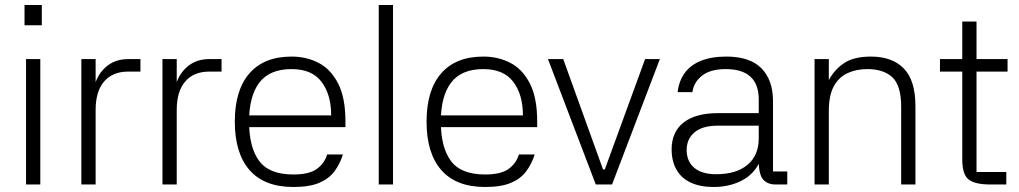

<svg xmlns="http://www.w3.org/2000/svg" viewBox="-20 -737 4070 767"><path d="M141 -501V0H84V-501ZM78 -717H147V-636H78Z M362 0H305V-501H362V-409Q377 -450 410.5 -475.5Q444 -501 493 -501H541V-451H492Q430 -451 396 -411.5Q362 -372 362 -298Z M686 0H629V-501H686V-409Q701 -450 734.5 -475.5Q768 -501 817 -501H865V-451H816Q754 -451 720 -411.5Q686 -372 686 -298Z M938 -276H1303Q1303 -359 1264.5 -410Q1226 -461 1145 -461Q1057 -461 1016 -407Q975 -353 975 -251Q975 -149 1015 -94.5Q1055 -40 1152 -40Q1215 -40 1245.5 -62Q1276 -84 1287 -120H1350Q1338 -82 1316 -52.5Q1294 -23 1255 -6.5Q1216 10 1152 10Q1036 10 977 -57.5Q918 -125 918 -251Q918 -377 976.5 -444Q1035 -511 1145 -511Q1204 -511 1252.5 -486Q1301 -461 1330.5 -404Q1360 -347 1360 -251V-229H937Z M1550 0H1493V-717H1550Z M1704 -276H2069Q2069 -359 2030.5 -410Q1992 -461 1911 -461Q1823 -461 1782 -407Q1741 -353 1741 -251Q1741 -149 1781 -94.5Q1821 -40 1918 -40Q1981 -40 2011.5 -62Q2042 -84 2053 -120H2116Q2104 -82 2082 -52.5Q2060 -23 2021 -6.5Q1982 10 1918 10Q1802 10 1743 -57.5Q1684 -125 1684 -251Q1684 -377 1742.5 -444Q1801 -511 1911 -511Q1970 -511 2018.5 -486Q2067 -461 2096.5 -404Q2126 -347 2126 -251V-229H1703Z M2425 0H2360L2169 -501H2230L2389 -60H2396L2557 -501H2616Z M3125 0H3078Q3047 0 3029 -19.5Q3011 -39 3011 -96H3018Q2993 -41 2943 -15.5Q2893 10 2831 10Q2777 10 2739.5 -7.5Q2702 -25 2682.5 -59Q2663 -93 2663 -141Q2663 -175 2675 -202Q2687 -229 2710.5 -247.5Q2734 -266 2768.5 -275.5Q2803 -285 2847 -285H3011V-340Q3011 -400 2978 -430.5Q2945 -461 2879 -461Q2819 -461 2785.5 -435.5Q2752 -410 2746 -369H2687Q2692 -413 2715 -445Q2738 -477 2780 -494Q2822 -511 2882 -511Q2928 -511 2963 -499.5Q2998 -488 3021 -465Q3044 -442 3056 -409Q3068 -376 3068 -332V-52H3125ZM2723 -142Q2722 -94 2752.5 -67.5Q2783 -41 2841 -41Q2921 -41 2966 -78.5Q3011 -116 3011 -184V-235H2848Q2788 -235 2756.5 -210Q2725 -185 2723 -142Z M3291 0H3234V-501H3291V-417Q3314 -460 3353 -485.5Q3392 -511 3459 -511Q3544 -511 3590.5 -463.5Q3637 -416 3637 -313V0H3580V-310Q3580 -395 3545 -428Q3510 -461 3445 -461Q3401 -461 3366 -445Q3331 -429 3311 -392.5Q3291 -356 3291 -294Z M4005 -451H3881V-50H4000V0H3936Q3875 0 3849.5 -20Q3824 -40 3824 -101V-451H3735V-501H3824V-651H3881V-501H4005Z"/></svg>

Font: Asta Sans Light
Style: Regular
Weight: 300
Designer: 42dot
Version: Version 1.000